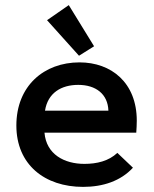

<svg xmlns="http://www.w3.org/2000/svg" viewBox="-20 -720 603 751"><path d="M289 -502 348 -539 249 -700 164 -641ZM305 11C383 11 452 -12 500 -64L439 -122C405 -90 359 -79 310 -79C232 -79 161 -116 154 -201H513C514 -214 515 -234 515 -248C515 -397 415 -476 291 -476C152 -476 44 -384 44 -229C44 -76 155 11 305 11ZM156 -287C167 -357 220 -388 286 -388C355 -388 402 -352 404 -287Z"/></svg>

Font: Inconsolata SemiExpanded
Style: Bold
Weight: 700
Width: 6
Monospace: yes
Designer: Raph Levien, Cyreal, Brenton Simpson
Foundry: Raph Levien, Cyreal, Google
Version: Version 3.100